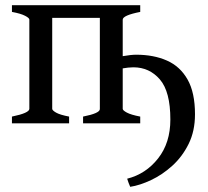

<svg xmlns="http://www.w3.org/2000/svg" viewBox="-20 -474 801 738"><path d="M299.3 0V-25.9Q363.8 -38.6 363.8 -54.7V-405.3H180.7V-55.7Q180.7 -49.8 195.3 -41.3Q210 -32.7 245.6 -25.9V0H25.9V-25.9Q92.8 -39.6 92.8 -55.7V-398.9Q92.8 -404.8 76.4 -413.3Q60.1 -421.9 25.9 -428.2V-454.1H519V-428.2Q451.7 -415 451.7 -398.4V-55.7Q451.7 -49.8 467.5 -41.3Q483.4 -32.7 519 -25.9V0ZM480.5 244.1Q474.1 230 468.8 212.9Q540.5 194.8 587.6 135Q634.8 75.2 634.8 -14.6Q634.8 -122.1 594.5 -168.7Q554.2 -215.3 492.7 -215.3Q474.6 -215.3 448.5 -210.7Q422.4 -206.1 396 -196.8L391.6 -244.1Q421.9 -252.9 452.9 -258.3Q483.9 -263.7 503.4 -263.7Q570.8 -263.7 621.6 -241.2Q672.4 -218.8 700.9 -168.5Q729.5 -118.2 729.5 -34.7Q729.5 29.8 705.1 79.1Q680.7 128.4 642.3 163.1Q604 197.8 561 218Q518.1 238.3 480.5 244.1Z"/></svg>

Font: Gentium Book Plus
Style: Regular
Weight: 400
Designer: Victor Gaultney, Annie Olsen, Iska Routamaa, Becca Hirsbrunner
Foundry: SIL International
Version: Version 6.101